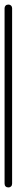

<svg xmlns="http://www.w3.org/2000/svg" viewBox="-20 -820 73 840"><path d="M0 -17H33V-784H0ZM17 -33Q9 -33 4.5 -28.5Q0 -24 0 -17Q0 -9 4.5 -4.5Q9 0 17 0Q24 0 28.5 -4.5Q33 -9 33 -17Q33 -24 28.5 -28.5Q24 -33 17 -33ZM17 -800Q9 -800 4.5 -795.5Q0 -791 0 -784Q0 -776 4.5 -771.5Q9 -767 17 -767Q24 -767 28.5 -771.5Q33 -776 33 -784Q33 -791 28.5 -795.5Q24 -800 17 -800Z"/></svg>

Font: Wavefont Light
Style: Regular
Weight: 300
Version: Version 3.004;gftools[0.9.33]